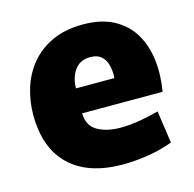

<svg xmlns="http://www.w3.org/2000/svg" viewBox="-85 -619 723 717"><g transform="rotate(-15 276.0 -260.0)"><path d="M306 12Q172 12 100.5 -56.5Q29 -125 29 -253Q29 -306 44.5 -356Q60 -406 92.5 -445.5Q125 -485 175.5 -508.5Q226 -532 295 -532Q366 -532 414 -506Q462 -480 488.5 -435.5Q515 -391 522 -333.5Q529 -276 518 -212H207Q208 -163 244 -143Q280 -123 332 -123Q368 -123 408.5 -130Q449 -137 481 -146L499 -21Q454 -4 403 4Q352 12 306 12ZM290 -407Q250 -407 229.5 -378Q209 -349 209 -308H357Q358 -312 358 -315Q358 -318 358 -321Q358 -341 352.5 -361Q347 -381 332 -394Q317 -407 290 -407Z"/></g></svg>

Font: Murecho ExtraBold
Style: Regular
Weight: 800
Designer: Neil Summerour
Foundry: Positype
Version: Version 1.010; ttfautohint (v1.8.3)